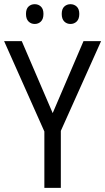

<svg xmlns="http://www.w3.org/2000/svg" viewBox="-20 -914 512 934"><path d="M236.3 -363.8 386.2 -713.9H471.7L275.9 -277.3V0H195.8V-274.4L0 -713.9H85.9ZM106.4 -846.2Q106.4 -870.6 118.7 -882.1Q130.9 -893.6 148.9 -893.6Q167 -893.6 179.2 -881.8Q191.4 -870.1 191.4 -846.2Q191.4 -821.8 179.2 -809.6Q167 -797.4 148.9 -797.4Q130.9 -797.4 118.7 -809.6Q106.4 -821.8 106.4 -846.2ZM280.3 -846.2Q280.3 -870.6 292.7 -882.1Q305.2 -893.6 322.8 -893.6Q340.8 -893.6 353.3 -881.8Q365.7 -870.1 365.7 -846.2Q365.7 -821.8 353.3 -809.6Q340.8 -797.4 322.8 -797.4Q304.7 -797.4 292.5 -809.6Q280.3 -821.8 280.3 -846.2Z"/></svg>

Font: Open Sans SemiCondensed
Style: Regular
Weight: 400
Width: 4
Designer: Monotype Design Team
Foundry: Monotype Imaging Inc.
Version: Version 3.000